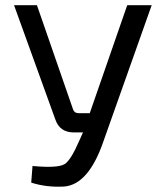

<svg xmlns="http://www.w3.org/2000/svg" viewBox="-20 -710 603 738"><path d="M378 -168Q321 -1 227 7Q160 11 100 -8L105 -72Q201 -63 228 -79Q252 -93 286 -172L299 -201H264Q210 -201 193 -250L34 -690H122L261 -289Q266 -275 282 -275H325L469 -690H563Z"/></svg>

Font: Taylor Sans
Style: Regular
Weight: 400
Italic angle: -8°
Designer: Natanael Gama
Version: Version 1.001 September 8, 2015